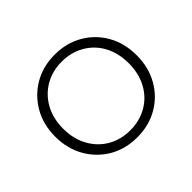

<svg xmlns="http://www.w3.org/2000/svg" viewBox="-125 -696 870 870"><g transform="rotate(-45 310.0 -261.0)"><path d="M310 4Q235 4 176.5 -30Q118 -64 83.5 -124Q49 -184 49 -261Q49 -339 83.5 -398.5Q118 -458 176.5 -492Q235 -526 310 -526Q385 -526 444 -492Q503 -458 537 -398.5Q571 -339 571 -261Q571 -184 537 -124Q503 -64 444 -30Q385 4 310 4ZM310 -41Q370 -41 418 -68.5Q466 -96 493 -146Q520 -196 520 -261Q520 -327 493 -376.5Q466 -426 418 -453.5Q370 -481 310 -481Q250 -481 202.5 -453.5Q155 -426 127.5 -376.5Q100 -327 100 -261Q100 -196 127.5 -146Q155 -96 202.5 -68.5Q250 -41 310 -41Z"/></g></svg>

Font: Montserrat Z Light
Style: Regular
Weight: 300
Designer: Julieta Ulanovsky
Foundry: Julieta Ulanovsky
Version: Version 8.000